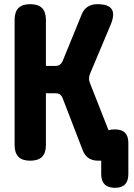

<svg xmlns="http://www.w3.org/2000/svg" viewBox="-20 -760 640 920"><path d="M125 10Q87 10 68.5 -8.5Q50 -27 50 -65V-665Q50 -703 68.5 -721.5Q87 -740 125 -740Q163 -740 181.5 -721.5Q200 -703 200 -665V-444H245Q258 -444 266.5 -450Q275 -456 280 -467L371 -690Q381 -715 400 -727.5Q419 -740 446 -740Q500 -740 515.5 -715.5Q531 -691 510 -641L412 -408Q407 -397 406.5 -385Q406 -373 411 -362L500 -136Q513 -140 530 -140Q563 -140 579 -124Q595 -108 595 -75V75Q595 107 579 123.5Q563 140 530.5 140Q498 140 481.5 123.5Q465 107 465 75V10H451Q423 10 404.5 -2.5Q386 -15 376 -41L280 -290Q275 -302 267 -307.5Q259 -313 246 -313H200V-65Q200 -27 181.5 -8.5Q163 10 125 10Z"/></svg>

Font: Maple Mono NL ExtraBold
Style: Regular
Weight: 800
Monospace: yes
Designer: subframe7536
Version: Version 7.000